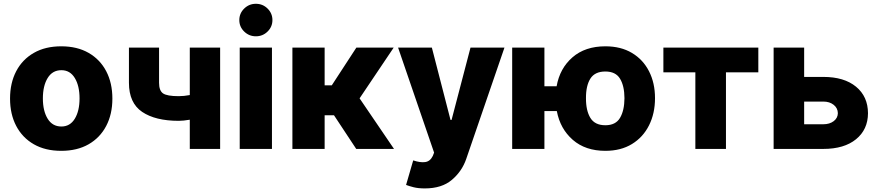

<svg xmlns="http://www.w3.org/2000/svg" viewBox="-20 -802 4731 1034"><path d="M309.7 10.3Q224.1 10.3 162.3 -25Q100.5 -60.4 67.3 -123.8Q34.1 -187.1 34.1 -271Q34.1 -355.1 67.3 -418.5Q100.5 -481.9 162.3 -517.2Q224.1 -552.6 309.7 -552.6Q395.6 -552.6 457.2 -517.2Q518.8 -481.9 552 -418.5Q585.2 -355.1 585.2 -271Q585.2 -187.1 552 -123.8Q518.8 -60.4 457.2 -25Q395.6 10.3 309.7 10.3ZM310.7 -120.7Q357.2 -120.7 382.8 -162.6Q408.4 -204.5 408.4 -272Q408.4 -339.8 382.8 -381.9Q357.2 -424 310.7 -424Q262.4 -424 236.7 -381.9Q210.9 -339.8 210.9 -272Q210.9 -204.5 236.7 -162.6Q262.4 -120.7 310.7 -120.7Z M1165.5 -545.5V0H1002.1V-157.3Q967.3 -151.3 942.5 -151.3Q816.8 -151.3 745.6 -199.4Q674.4 -247.5 674.4 -356.2V-545.8H836.6V-356.2Q836.6 -313.9 858.1 -299Q879.6 -284.1 942.5 -284.1Q971.2 -284.1 1002.1 -290.1V-545.5Z M1271 0V-545.5H1444.6V0ZM1358 -606.5Q1321.4 -606.5 1295.1 -632.1Q1268.8 -657.7 1268.8 -693.9Q1268.8 -730.1 1295.1 -755.9Q1321.4 -781.6 1358 -781.6Q1394.9 -781.6 1421 -755.9Q1447.1 -730.1 1447.1 -693.9Q1447.1 -657.7 1421 -632.1Q1394.9 -606.5 1358 -606.5Z M1554.7 0V-545.5H1728.3V-342.3H1766.7L1899.1 -545.5H2100.1L1916.5 -272.4L2101.9 0H1898.4L1778.8 -181.1H1728.3V0Z M2267.8 212.7Q2232.2 212.7 2207.2 206.3Q2182.2 199.9 2166.9 193.9L2205.3 61.8Q2243.3 74.6 2269.9 70.8Q2296.5 67.1 2310.7 38L2317.8 19.9L2123.9 -545.5H2305.8L2406.2 -156.2H2411.9L2513.8 -545.5H2696.7L2490.8 54Q2468 120.4 2413.7 166.5Q2359.4 212.7 2267.8 212.7Z M2911.9 -545.5V-337.4H2977.6Q2994.7 -433.9 3063 -493.3Q3131.4 -552.6 3240.1 -552.6Q3323.5 -552.6 3383.3 -516.9Q3443.2 -481.2 3475.3 -418.1Q3507.5 -355.1 3507.5 -273.4Q3507.5 -191.1 3475.3 -127Q3443.2 -62.9 3383.3 -26.3Q3323.5 10.3 3240.1 10.3Q3132.8 10.3 3064.8 -48.8Q2996.8 -108 2978.7 -203.8H2911.9V0H2738.3V-545.5ZM3240.1 -127.5Q3295.8 -127.5 3319.2 -167.4Q3342.7 -207.4 3343 -273.4Q3342.7 -339.1 3319.2 -378Q3295.8 -416.9 3240.1 -416.9Q3183.6 -416.9 3159.4 -378.6Q3135.3 -340.2 3135.7 -273.4Q3135.3 -206.7 3159.4 -167.1Q3183.6 -127.5 3240.1 -127.5Z M3552.6 -412.6V-545.5H4063.9V-412.6H3889.6V0H3724.8V-412.6Z M4310.7 -387.8H4413.7Q4526.3 -387.8 4590.2 -335Q4654.1 -282.3 4654.5 -192.1Q4654.1 -104.4 4590.2 -52.2Q4526.3 0 4413.7 0H4146.3V-545.5H4310.7ZM4310.7 -255V-132.8H4413.7Q4447.8 -132.8 4469.8 -149.5Q4491.8 -166.2 4492.2 -192.5Q4491.8 -219.8 4469.8 -237.4Q4447.8 -255 4413.7 -255Z"/></svg>

Font: Inter UI Extra Bold
Style: Regular
Weight: 800
Designer: Rasmus Andersson
Foundry: rsms
Version: 3.2;8d6f07862